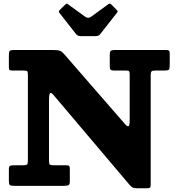

<svg xmlns="http://www.w3.org/2000/svg" viewBox="-20 -1026 974 1060"><path d="M108 -636.5H50Q37.5 -636.5 33.2 -639.5Q29 -642.5 29 -654.5V-720.5Q29 -740 33.8 -745Q38.5 -750 57.5 -750H271Q299 -750 310.5 -745.8Q322 -741.5 334 -727.5L671 -340Q682.5 -327 689.2 -329.2Q696 -331.5 696 -364V-616Q696 -628.5 692.8 -632.5Q689.5 -636.5 677.5 -636.5H612Q596.5 -636.5 591.2 -640.8Q586 -645 586 -660.5V-723.5Q586 -741 591.8 -745.5Q597.5 -750 614 -750H897Q907 -750 912 -747Q917 -744 917 -733.5V-665.5Q917 -646 912 -641.2Q907 -636.5 887 -636.5H835Q820.5 -636.5 816.2 -631.2Q812 -626 812 -611.5V-7Q812 5.5 808.2 9.5Q804.5 13.5 791.5 13.5H738Q718.5 13.5 710.5 8.2Q702.5 3 694 -7L275 -502Q263 -516.5 256.8 -511.8Q250.5 -507 250.5 -471.5V-139.5Q250.5 -123 254.5 -118.2Q258.5 -113.5 275 -113.5H348Q358.5 -113.5 362 -109.5Q365.5 -105.5 365.5 -94V-23.5Q365.5 -6.5 357.2 -3.2Q349 0 333.5 0H59Q39.5 0 34.2 -4.5Q29 -9 29 -28.5V-90Q29 -107 34.8 -110.2Q40.5 -113.5 57.5 -113.5H108Q125.5 -113.5 129.8 -118.5Q134 -123.5 134 -141V-611Q134 -630 130.2 -633.2Q126.5 -636.5 108 -636.5ZM400.5 -837 308 -955Q301 -962.5 310.5 -971.5L340 -1000.5Q346.5 -1006 348.8 -1005.8Q351 -1005.5 358 -1000.5L450.5 -933.5Q467 -922 483 -933.5L577.5 -1002.5Q583.5 -1007 587.2 -1005.8Q591 -1004.5 596.5 -999.5L623 -972.5Q629 -966.5 629.5 -963.8Q630 -961 625 -954.5L532 -836Q525 -826.5 506 -826.5H427.5Q409 -826.5 400.5 -837Z"/></svg>

Font: Besley* Heavy
Style: Regular
Weight: 800
Designer: Owen Earl
Foundry: indestructible type*
Version: Version 3.000; ttfautohint (v1.8.3)